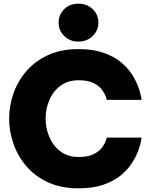

<svg xmlns="http://www.w3.org/2000/svg" viewBox="-20 -1018 823 1048"><path d="M408 -791Q361 -791 330.5 -821.5Q300 -852 300 -894Q300 -938 330.5 -968Q361 -998 408 -998Q455 -998 486 -968Q517 -938 517 -894Q517 -852 486 -821.5Q455 -791 408 -791ZM408 10Q314 10 243 -22.5Q172 -55 125 -109.5Q78 -164 54 -232Q30 -300 30 -371Q30 -442 54 -509.5Q78 -577 125 -631Q172 -685 243 -717.5Q314 -750 408 -750Q488 -750 545 -730Q602 -710 640 -678.5Q678 -647 700.5 -611.5Q723 -576 734.5 -544.5Q746 -513 749.5 -493Q753 -473 753 -473H563Q563 -473 558 -489Q553 -505 538 -526.5Q523 -548 492 -564Q461 -580 410 -580Q350 -580 309.5 -549.5Q269 -519 249 -471Q229 -423 229 -371Q229 -319 249 -271Q269 -223 309.5 -192Q350 -161 410 -161Q461 -161 492 -177Q523 -193 538 -214Q553 -235 558 -251Q563 -267 563 -267H753Q753 -267 749.5 -247Q746 -227 734.5 -195.5Q723 -164 700.5 -128.5Q678 -93 640 -61.5Q602 -30 545 -10Q488 10 408 10Z"/></svg>

Font: Be Vietnam Pro Black
Style: Regular
Weight: 900
Designer: Lam Bao, Tony Le, Vietanh Nguyen
Foundry: Yellow Type Foundry
Version: Version 1.002; ttfautohint (v1.8.3)